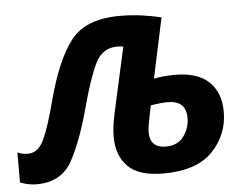

<svg xmlns="http://www.w3.org/2000/svg" viewBox="-84 -607 872 671"><g transform="rotate(-5 352.5 -271.0)"><path d="M424 -139Q424 -158 440 -231Q475 -237 500 -237Q564 -237 564 -176Q564 -141 543 -112Q522 -83 480 -83Q424 -83 424 -139ZM692 -187Q692 -254 652 -292Q612 -330 534 -330Q493 -330 459 -323L504 -534Q472 -542 435.5 -547Q399 -552 359 -552Q239 -552 187 -485Q135 -418 98 -278Q75 -189 54.5 -144.5Q34 -100 -2 -100Q-25 -100 -39 -108V-3Q-13 9 19 9Q107 9 145 -62.5Q183 -134 212 -244Q239 -344 263.5 -395Q288 -446 341 -446Q352 -446 362 -444L311 -213Q301 -167 301 -133Q301 -67 339 -28.5Q377 10 463 10Q580 10 636 -48Q692 -106 692 -187Z"/></g></svg>

Font: Noto Sans UI SemiCondensed
Style: Bold Italic
Weight: 700
Width: 4
Designer: Monotype Design Team
Foundry: Monotype Imaging Inc.
Version: 1.001